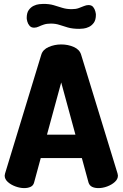

<svg xmlns="http://www.w3.org/2000/svg" viewBox="-20 -965 629 985"><path d="M104 0Q83 0 59.5 -8.5Q36 -17 20 -31.5Q4 -46 4 -64Q4 -67 6 -75L192 -685Q200 -711 230 -724Q260 -737 294 -737Q329 -737 358.5 -724Q388 -711 396 -685L583 -75Q585 -67 585 -64Q585 -46 569 -31.5Q553 -17 530 -8.5Q507 0 485 0Q466 0 452.5 -6.5Q439 -13 434 -29L400 -154H189L155 -29Q151 -13 137 -6.5Q123 0 104 0ZM221 -274H367L294 -542ZM387 -817Q352 -817 328 -824Q304 -831 284.5 -837.5Q265 -844 241 -844Q220 -844 205 -839Q190 -834 178.5 -828.5Q167 -823 155 -823Q140 -823 131.5 -833Q123 -843 120 -855Q117 -867 117 -872Q117 -899 127.5 -913.5Q138 -928 152.5 -935Q167 -942 181 -943.5Q195 -945 202 -945Q233 -945 255 -938.5Q277 -932 299 -925Q321 -918 348 -918Q369 -918 384 -923.5Q399 -929 411 -934Q423 -939 434 -939Q450 -939 458 -929Q466 -919 469 -907Q472 -895 472 -890Q472 -863 461.5 -848.5Q451 -834 436.5 -827Q422 -820 408 -818.5Q394 -817 387 -817Z"/></svg>

Font: Dosis ExtraBold
Style: Regular
Weight: 800
Designer: EdgarTolentino, PabloImpallari, IginoMarini
Foundry: EdgarTolentino, PabloImpallari, IginoMarini
Version: Version 3.001; ttfautohint (v1.8.2)